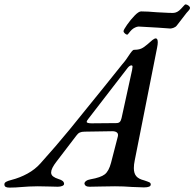

<svg xmlns="http://www.w3.org/2000/svg" viewBox="-82 -850 886 875"><path d="M-62 -10Q-62 -17 -54 -21.5Q-46 -26 -30 -30Q9 -40 43.5 -59Q78 -78 102 -105Q174 -185 235.5 -260Q297 -335 391 -452L476 -558Q485 -568 493.5 -580Q502 -592 505 -597Q522 -623 528 -623Q549 -623 561.5 -628.5Q574 -634 590 -648Q603 -660 612.5 -667.5Q622 -675 628 -675Q637 -675 637 -657Q637 -648 634 -633L532 -119Q528 -100 528 -84Q528 -60 539 -47Q550 -34 575 -28Q593 -22 599 -19Q605 -16 605 -9Q605 4 574 4Q563 4 519 2Q482 -1 442 -1L376 0Q357 1 326 1Q306 1 303 -12Q302 -19 310 -25Q318 -31 331 -33Q377 -41 395.5 -55.5Q414 -70 424 -108L455 -228Q458 -240 451 -246Q444 -252 430 -252L304 -250Q290 -250 281.5 -246Q273 -242 266 -232L175 -113Q151 -82 151 -64Q151 -53 160 -46Q169 -39 185 -34Q210 -27 210 -12Q210 -6 201.5 -2.5Q193 1 181 1Q157 1 143 0L90 -1Q68 -1 50.5 0Q33 1 21 2Q-12 5 -39 5Q-51 5 -56.5 1.5Q-62 -2 -62 -10ZM448 -289Q458 -289 463.5 -294Q469 -299 472 -312L520 -531Q522 -543 522 -546Q522 -552 517 -552Q509 -552 500 -541L321 -309Q313 -299 313 -295Q313 -288 336 -288ZM481 -708Q481 -714 497 -737Q513 -760 531.5 -779Q550 -798 561 -798Q589 -798 635 -794L656 -793Q688 -791 706 -791Q726 -791 743 -810Q749 -816 755 -823Q761 -830 763 -830Q770 -830 777 -824.5Q784 -819 784 -813Q784 -809 777 -801Q770 -793 768 -791Q756 -776 724 -734Q719 -727 709.5 -723.5Q700 -720 694 -720Q688 -720 638 -724Q555 -729 550 -729Q543 -729 533.5 -724.5Q524 -720 518 -714Q511 -707 505.5 -699.5Q500 -692 498 -692Q493 -692 487 -697.5Q481 -703 481 -708Z"/></svg>

Font: EB Garamond Medium
Style: Italic
Weight: 500
Italic angle: -17.2°
Designer: Georg Duffner and Octavio Pardo
Foundry: Georg Duffner
Version: Version 1.000